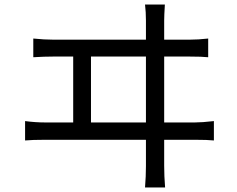

<svg xmlns="http://www.w3.org/2000/svg" viewBox="-20 -788 1040 842"><path d="M620 -251V-540H379V-251ZM835 -251Q866 -251 918 -257V-172Q891 -175 835 -175H700V-61Q700 -15 704 34H616Q620 -15 620 -59V-175H178Q121 -175 90 -172V-257Q135 -251 178 -251H301V-540H215Q173 -540 126 -537V-619Q174 -614 215 -614H620V-698Q620 -735 616 -768H703Q700 -720 700 -698V-614H810Q850 -614 893 -619V-537Q866 -540 810 -540H700V-251Z"/></svg>

Font: KaiGen Gothic CN Regular
Style: Regular
Weight: 400
Designer: Ryoko NISHIZUKA  (kana & ideographs); Paul D. Hunt (Latin, Greek & Cyrillic); Wenlong ZHANG  (bopomofo); Sandoll Communi
Foundry: Adobe Systems Incorporated
Version: Version 1.002.20150501